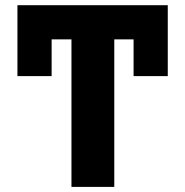

<svg xmlns="http://www.w3.org/2000/svg" viewBox="-20 -732 725 752"><path d="M637.1 -711.6V-433.9H503.2V-577.8H427.6V0H259.9V-577.8H182.2V-433.9H48.3V-711.6Z"/></svg>

Font: Inter UI Extra Bold
Style: Regular
Weight: 800
Designer: Rasmus Andersson
Foundry: rsms
Version: 3.2;8d6f07862